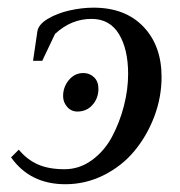

<svg xmlns="http://www.w3.org/2000/svg" viewBox="-20 -472 467 499"><path d="M8.8 -63 28.8 -83Q50.3 -57.1 78.4 -44.7Q106.4 -32.2 147.9 -32.2Q186.5 -32.2 219 -55.9Q251.5 -79.6 271.2 -116.7Q291 -153.8 302 -196.5Q313 -239.3 313 -279.8Q313 -344.2 289.1 -383.5Q265.1 -422.9 217.8 -422.9Q165 -422.9 123 -383.8L89.8 -314H65.9L77.1 -390.1Q79.6 -408.2 104 -422.9Q128.4 -437.5 160.6 -444.8Q192.9 -452.1 223.1 -452.1Q305.2 -452.1 352.5 -402.8Q399.9 -353.5 399.9 -272Q399.9 -219.2 380.9 -168.9Q361.8 -118.7 329.3 -79.6Q296.9 -40.5 249.8 -16.8Q202.6 6.8 149.9 6.8Q58.1 6.8 8.8 -63ZM144 -222.2Q144 -246.1 159.2 -264.2Q174.3 -282.2 196.8 -282.2Q212.9 -282.2 224.4 -271.2Q235.8 -260.3 235.8 -241.2Q235.8 -216.8 220.5 -199.5Q205.1 -182.1 181.2 -182.1Q165 -182.1 154.5 -194.3Q144 -206.5 144 -222.2Z"/></svg>

Font: Dihjauti S
Style: Bold Italic
Weight: 700
Italic angle: -9°
Designer: T. Christopher White
Version: Version 3.0.0